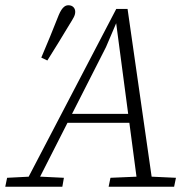

<svg xmlns="http://www.w3.org/2000/svg" viewBox="-34 -710 734 730"><path d="M123 -491Q140 -531 156.5 -571Q173 -611 189 -652Q194 -664 199.5 -672.5Q205 -681 211.5 -685.5Q218 -690 226 -690Q238 -690 245 -683Q252 -676 252 -665Q252 -655 246.5 -644.5Q241 -634 229 -615Q209 -581 188 -547.5Q167 -514 146 -480ZM-14 0 -7 -34 91 -39H106L209 -34L203 0ZM55 0 408 -676H451L548 0H490L407 -627H410L369 -531L99 0ZM207 -243 214 -277H485V-243ZM379 0 386 -34 503 -39H527L635 -34L628 0Z"/></svg>

Font: Source Serif 4 Light
Style: Italic
Weight: 300
Italic angle: -12°
Designer: Frank Grießhammer
Foundry: Adobe Systems Incorporated
Version: Version 4.004;hotconv 1.0.116;makeotfexe 2.5.65601